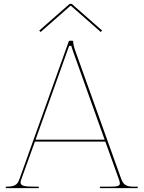

<svg xmlns="http://www.w3.org/2000/svg" viewBox="-20 -970 740 990"><path d="M189.5 -805 343 -940H346L499.5 -805L506.5 -812.5L350 -950H339L182.5 -812.5ZM163.5 -250 336.5 -733.5H348C348.5 -731 349.5 -725 358.5 -700L519.5 -250ZM10 0H180V-7.5H159.5C108 -7.5 86 -11 86 -29C86 -32.5 87 -36.5 88.5 -41.5L160 -240H523L592.5 -47C596 -37.5 598 -30 598 -24.5C598 -11 585.5 -7.5 545 -7.5H495V0H690V-7.5H670C630.5 -7.5 616 -17.5 604.5 -49L370 -703C360 -730.5 357.5 -745 357.5 -755C357.5 -757 356 -760 352.5 -760H339C337.5 -760 335.5 -759 334.5 -756.5L79.5 -44.5C70 -17.5 55.5 -7.5 12.5 -7.5H10Z"/></svg>

Font: Znikomit
Style: Regular
Weight: 100
Designer: gluk
Foundry: gluk
Version: Version 0.55